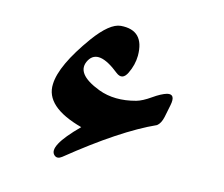

<svg xmlns="http://www.w3.org/2000/svg" viewBox="-46 -352 474 406"><g transform="rotate(10 191.0 -149.0)"><path d="M308.1 -124.5Q303.7 -110.4 295.4 -105Q220.2 -78.6 109.4 -3.9Q99.6 2.4 93.3 -3.9Q76.2 -21 138.2 -72.8Q56.6 -102.5 63.5 -152.3Q68.4 -193.4 125 -258.8Q159.7 -298.3 183.6 -298.3Q234.9 -297.9 230 -242.2Q228 -222.2 217 -203.9Q206.1 -185.5 191.9 -198.7Q147 -241.7 127.4 -214.4Q106 -183.6 162.6 -156.2Q197.3 -139.6 243.2 -147.9Q256.3 -150.4 274.4 -160.9Q292.5 -171.4 304.7 -173.8Q323.7 -176.8 315.9 -150.9Z"/></g></svg>

Font: Amiri Quran Colored
Style: Regular
Weight: 400
Designer: Khaled Hosny
Version: Version 000.111